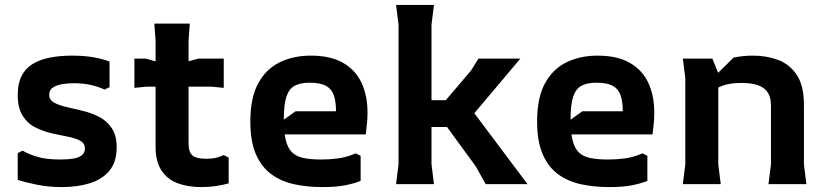

<svg xmlns="http://www.w3.org/2000/svg" viewBox="-20 -748 3363 780"><path d="M425 -498V-394L405 -384Q380 -396 348.5 -403Q317 -410 279 -410Q262 -410 238.5 -407Q215 -404 197.5 -394Q180 -384 180 -363Q180 -342 200 -331Q220 -320 251 -313Q282 -306 317 -297.5Q352 -289 383 -273Q414 -257 434 -227.5Q454 -198 454 -149Q454 -90 424.5 -54.5Q395 -19 344.5 -3.5Q294 12 232 12Q177 12 130.5 2.5Q84 -7 52 -17V-126L72 -136Q91 -124 128 -112Q165 -100 227 -100Q255 -100 277 -103.5Q299 -107 312 -117Q325 -127 325 -144Q325 -166 305.5 -176.5Q286 -187 254.5 -193Q223 -199 188.5 -207Q154 -215 122.5 -231Q91 -247 71.5 -278.5Q52 -310 52 -363Q52 -408 67.5 -439Q83 -470 112.5 -488Q142 -506 182.5 -514Q223 -522 273 -522Q321 -522 358.5 -515.5Q396 -509 425 -498Z M612 -152V-582L607 -652H751L746 -582V-166Q746 -130 762 -116.5Q778 -103 818 -103Q841 -103 857.5 -107Q874 -111 889 -118L909 -108V-3Q887 3 858.5 7.5Q830 12 798 12Q744 12 702 -3.5Q660 -19 636 -55.5Q612 -92 612 -152ZM526 -391V-510H572L678 -480L786 -510H889V-391L839 -396H576Z M997 -254Q997 -352 1029.5 -410.5Q1062 -469 1117.5 -495.5Q1173 -522 1243 -522Q1323 -522 1374 -492.5Q1425 -463 1449 -411Q1473 -359 1473 -290Q1473 -268 1471 -248Q1469 -228 1466 -202H1091V-232L1181 -296H1345Q1345 -336 1336 -361.5Q1327 -387 1304 -399.5Q1281 -412 1238 -412Q1200 -412 1177 -399.5Q1154 -387 1143.5 -355Q1133 -323 1133 -263Q1133 -211 1141 -178.5Q1149 -146 1166.5 -129Q1184 -112 1213.5 -106Q1243 -100 1285 -100Q1320 -100 1354 -104.5Q1388 -109 1425 -125L1445 -115V-13Q1417 -2 1381 5Q1345 12 1289 12Q1230 12 1177.5 1Q1125 -10 1084.5 -38.5Q1044 -67 1020.5 -119.5Q997 -172 997 -254Z M1953 0 1913 -72 1796 -232H1670V-341H1791L1894 -462L1924 -510H2094L1907 -288L2123 0ZM1589 0 1599 -80V-648L1589 -728H1743L1733 -648V-80L1743 0Z M2162 -254Q2162 -352 2194.5 -410.5Q2227 -469 2282.5 -495.5Q2338 -522 2408 -522Q2488 -522 2539 -492.5Q2590 -463 2614 -411Q2638 -359 2638 -290Q2638 -268 2636 -248Q2634 -228 2631 -202H2256V-232L2346 -296H2510Q2510 -336 2501 -361.5Q2492 -387 2469 -399.5Q2446 -412 2403 -412Q2365 -412 2342 -399.5Q2319 -387 2308.5 -355Q2298 -323 2298 -263Q2298 -211 2306 -178.5Q2314 -146 2331.5 -129Q2349 -112 2378.5 -106Q2408 -100 2450 -100Q2485 -100 2519 -104.5Q2553 -109 2590 -125L2610 -115V-13Q2582 -2 2546 5Q2510 12 2454 12Q2395 12 2342.5 1Q2290 -10 2249.5 -38.5Q2209 -67 2185.5 -119.5Q2162 -172 2162 -254Z M3102 0 3112 -80V-320Q3112 -367 3083.5 -389Q3055 -411 2993 -411Q2961 -411 2937.5 -406Q2914 -401 2897.5 -392Q2881 -383 2869 -371V-424L2960 -514Q2979 -518 2998.5 -520Q3018 -522 3040 -522Q3094 -522 3141 -504.5Q3188 -487 3217 -443.5Q3246 -400 3246 -321V-80L3256 0ZM2754 0 2764 -80V-432L2754 -510H2874L2898 -451V-80L2908 0Z"/></svg>

Font: AR One Sans
Style: Bold
Weight: 700
Designer: Niteesh Yadav
Foundry: Niteesh Yadav
Version: Version 1.001;gftools[0.9.33]